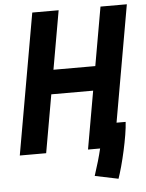

<svg xmlns="http://www.w3.org/2000/svg" viewBox="-58 -739 718 942"><g transform="rotate(-5 301.5 -268.5)"><path d="M487.3 155.8 372.1 131.8Q396.5 58.1 410.2 0H350.6L400.9 -285.6H194.8L144.5 0H14.6L136.7 -693.4H266.6L215.8 -404.8H421.9L472.7 -693.4H602.5L501.5 -119.1H546.4Q544.9 -92.3 538.8 -55.4Q532.7 -18.6 523.9 21.2Q515.1 61 505.4 96.4Q495.6 131.8 487.3 155.8Z"/></g></svg>

Font: Cascadia Code PL
Style: Bold Italic
Weight: 700
Italic angle: -10°
Monospace: yes
Designer: Aaron Bell
Foundry: Saja Typeworks
Version: Version 2404.023; ttfautohint (v1.8.4)